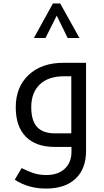

<svg xmlns="http://www.w3.org/2000/svg" viewBox="-20 -847 601 1107"><path d="M245.1 240.2Q143.1 240.2 64.9 189L105 122.1Q137.2 139.2 171.4 150.6Q205.6 162.1 247.1 162.1Q314.9 162.1 353.5 125.7Q392.1 89.4 392.1 28.8V0H293.9Q187.5 0 129.2 -58.6Q70.8 -117.2 70.8 -228Q70.8 -345.7 145.5 -415.3Q220.2 -484.9 345.2 -484.9H476.1V23.9Q476.1 126 415.8 183.1Q355.5 240.2 245.1 240.2ZM391.1 -78.1V-407.2H348.1Q259.3 -407.2 209.7 -360.4Q160.2 -313.5 160.2 -229Q160.2 -150.9 194.1 -114.5Q228 -78.1 296.9 -78.1ZM175.3 -627.9 285.2 -827.1H327.1L438 -627.9H370.1L307.1 -756.8L242.2 -627.9Z"/></svg>

Font: Noto Sans Kufi Arabic
Style: Regular
Weight: 400
Designer: Monotype Design team
Foundry: Monotype Imaging Inc.
Version: Version 1.02